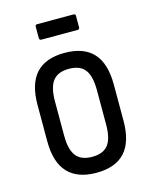

<svg xmlns="http://www.w3.org/2000/svg" viewBox="-101 -703 617 778"><g transform="rotate(-15 207.5 -314.0)"><path d="M207 8Q128 8 87.5 -35.5Q47 -79 47 -167V-319Q47 -408 87 -451.5Q127 -495 207 -495Q287 -495 327 -451.5Q367 -408 367 -319V-167Q367 -79 327 -35.5Q287 8 207 8ZM207 -59Q254 -59 274.5 -86Q295 -113 295 -171V-315Q295 -374 274.5 -401Q254 -428 207 -428Q161 -428 140 -401Q119 -374 119 -315V-171Q119 -113 140 -86Q161 -59 207 -59ZM131 -571Q122 -571 122 -580V-628Q122 -636 131 -636H282Q291 -636 291 -628V-580Q291 -571 282 -571Z"/></g></svg>

Font: Sofia Sans Condensed
Style: Regular
Weight: 400
Designer: Botio Nikoltchev, Ani Petrova
Foundry: lettersoup
Version: Version 4.100